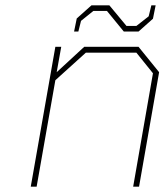

<svg xmlns="http://www.w3.org/2000/svg" viewBox="-20 -698 630 718"><path d="M257 -580 267 -629 322 -678H389L453 -601H490L536 -637L546 -678H562L552 -628L498 -580H443L380 -657H329L283 -620L273 -580ZM95 0 187 -523H209L192 -428L295 -523H498L575 -428L500 0H478L552 -424L490 -501H301L187 -398L117 0Z"/></svg>

Font: Tomorrow Thin
Style: Italic
Weight: 250
Italic angle: -10°
Designer: Tony de Marco, Monica Rizzolli
Foundry: Just in Type
Version: Version 2.002